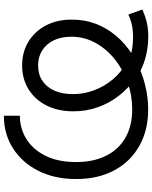

<svg xmlns="http://www.w3.org/2000/svg" viewBox="84 -863 790 998"><g transform="rotate(-90 479.0 -364.0)"><path d="M790 11.7Q747.6 11.7 706.3 3.7Q665 -4.4 630.1 -19.5Q595.2 -34.7 570.3 -56.2Q519 -91.3 480.5 -140.9Q441.9 -190.4 420.7 -250.5Q399.4 -310.5 399.4 -377Q399.4 -457.5 429.9 -517.6Q460.4 -577.6 514.2 -610.8Q567.9 -644 637.7 -644Q707.5 -644 761.2 -611.3Q814.9 -578.6 845.5 -520.8Q876 -462.9 876 -387.7Q876 -309.1 847.9 -245.6Q819.8 -182.1 772.2 -134Q724.6 -85.9 664.1 -53.7Q603.5 -21.5 538.1 -5.1Q472.7 11.2 410.2 11.2Q300.3 11.2 218.8 -35.2Q137.2 -81.5 92.3 -165.5Q47.4 -249.5 47.4 -363.3Q47.4 -474.6 89.8 -559.1Q132.3 -643.6 206.5 -691.2Q280.8 -738.8 376.5 -738.8V-655.8Q310.5 -655.8 255.9 -622.1Q201.2 -588.4 168.5 -523.2Q135.7 -458 135.7 -363.3Q135.7 -272.5 168.7 -207Q201.7 -141.6 262.9 -106.7Q324.2 -71.8 410.2 -71.8Q482.9 -71.8 550.3 -95.9Q617.7 -120.1 671.1 -163.3Q724.6 -206.5 755.9 -263.9Q787.1 -321.3 787.1 -387.7Q787.1 -441.4 768.3 -480Q749.5 -518.6 715.8 -539.8Q682.1 -561 637.7 -561Q591.8 -561 558.3 -538.8Q524.9 -516.6 506.8 -476.1Q488.8 -435.5 488.8 -379.4Q488.8 -323.2 509 -269.3Q529.3 -215.3 566.7 -171.1Q604 -127 655.3 -100.6Q681.2 -81.1 713.4 -74.2Q745.6 -67.4 791.5 -67.4Q816.4 -67.4 843.8 -72.5Q871.1 -77.6 902.3 -91.8L928.7 -19.5Q910.6 -11.2 889.4 -3.9Q868.2 3.4 843.5 7.6Q818.8 11.7 790 11.7Z"/></g></svg>

Font: Inter 28pt
Style: Regular
Weight: 400
Designer: Rasmus Andersson
Foundry: rsms
Version: Version 4.001;git-66647c0bb